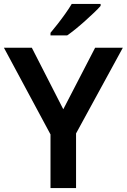

<svg xmlns="http://www.w3.org/2000/svg" viewBox="-20 -957 645 977"><path d="M302 -401 464 -714H605L367 -278V0H237V-273L0 -714H142ZM492 -927Q480 -913 459 -893Q438 -873 413.5 -851Q389 -829 365 -809.5Q341 -790 322 -777H237V-790Q253 -809 273 -834.5Q293 -860 312.5 -887.5Q332 -915 345 -937H492Z"/></svg>

Font: Noto Sans Adlam Unjoined SemiBold
Style: Regular
Weight: 600
Version: Version 3.001